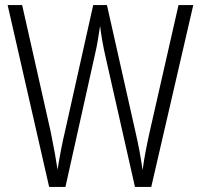

<svg xmlns="http://www.w3.org/2000/svg" viewBox="-20 -734 788 754"><path d="M739 -714H681L568 -217C557 -167 547 -119 540 -66C532 -121 524 -164 512 -216L400 -714H346L235 -217C225 -176 214 -118 206 -68C201 -103 192 -153 179 -217L67 -714H10L173 0H237L352 -516C362 -557 367 -594 373 -632C379 -585 386 -548 394 -513L510 0H574Z"/></svg>

Font: Noto Sans Armenian Condensed Light
Style: Regular
Weight: 300
Width: 3
Designer: Monotype Design Team
Foundry: Monotype Imaging Inc.
Version: Version 2.008